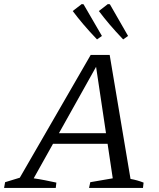

<svg xmlns="http://www.w3.org/2000/svg" viewBox="-51 -920 780 940"><path d="M588 -44Q605 -41 621 -36.5Q637 -32 652 -26L649 0H385L391 -28L501 -47L415 -622L434 -619L114 -47Q142 -43 169.5 -37.5Q197 -32 225 -26L222 0H-31L-26 -28L46 -50L393 -651H486ZM174 -216 199 -268H516L522 -216ZM424 -727Q385 -768 357 -801Q329 -834 305 -866L349 -900L358 -899L448 -744ZM552 -727Q513 -768 485 -801Q457 -834 433 -866L477 -900L487 -899L576 -744Z"/></svg>

Font: Piazzolla 24pt
Style: Italic
Weight: 400
Italic angle: -11.3°
Designer: Juan Pablo del Peral
Foundry: Huerta Tipografica
Version: Version 2.005